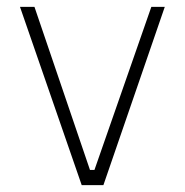

<svg xmlns="http://www.w3.org/2000/svg" viewBox="-20 -537 536 557"><path d="M458 -517H419L254 -44H241L80 -517H38L217 0H280Z"/></svg>

Font: United Sans Thin
Style: Regular
Weight: 100
Designer: Pablo Impallari, Rodrigo Fuenzalida (Modified by Dan O. Williams)
Version: Version 1.000;PS 001.000;hotconv 1.0.88;makeotf.lib2.5.64775